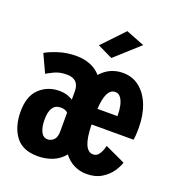

<svg xmlns="http://www.w3.org/2000/svg" viewBox="-131 -816 862 934"><g transform="rotate(20 300.0 -349.5)"><path d="M166.5 11Q88 11 51.5 -38.2Q15 -87.5 15 -165.5Q15 -245.5 57 -284.8Q99 -324 158 -324Q186.5 -324 204.8 -316.5Q223 -309 229.5 -304.5V-347.5Q229.5 -411 165 -411Q128.5 -411 100.2 -397.2Q72 -383.5 64.5 -378L21.5 -470.5Q44.5 -484.5 86.8 -498.2Q129 -512 180 -512Q217.5 -512 250.8 -499Q284 -486 306 -460Q351.5 -512 420 -512Q470 -512 506.2 -483Q542.5 -454 562.5 -403.2Q582.5 -352.5 582.5 -287Q582.5 -260.5 581.2 -246Q580 -231.5 578.5 -224H361Q363.5 -89.5 417 -89.5Q433.5 -89.5 443.2 -100.8Q453 -112 458.5 -126.8Q464 -141.5 466 -151L570.5 -102.5Q565 -82 547 -55.2Q529 -28.5 497.2 -8.8Q465.5 11 419 11Q385 11 355 -3.5Q325 -18 302.5 -47.5Q278.5 -17.5 243 -3.2Q207.5 11 166.5 11ZM362 -305H465.5V-311Q465.5 -334.5 460.8 -357.8Q456 -381 445 -396.5Q434 -412 416 -412Q368 -412 362 -305ZM184.5 -82.5Q201 -82.5 215.2 -95.5Q229.5 -108.5 229.5 -141V-237Q218 -250 192.5 -250Q138 -250 138 -168Q138 -130 149.5 -106.2Q161 -82.5 184.5 -82.5ZM341 -560.5 263 -598 369.5 -710 465 -672.5Z"/></g></svg>

Font: Trispace Condensed SemiBold
Style: Regular
Weight: 600
Width: 3
Designer: Tyler Finck
Foundry: Etcetera Type Company
Version: Version 1.210; ttfautohint (v1.8.3)